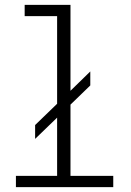

<svg xmlns="http://www.w3.org/2000/svg" viewBox="-20 -770 540 790"><path d="M45.5 0V-46.5H215V-286L124.5 -198.5V-255.5L215 -343V-703.5H81.5V-750H270V-396.5L351.5 -476V-418.5L270 -339.5V-46.5H446V0Z"/></svg>

Font: Trispace ExtraLight
Style: Regular
Weight: 200
Designer: Tyler Finck
Foundry: Etcetera Type Company
Version: Version 1.210; ttfautohint (v1.8.3)